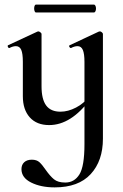

<svg xmlns="http://www.w3.org/2000/svg" viewBox="-20 -531 534 832"><path d="M242 -47Q275 -47 309.5 -65Q344 -83 366 -113L371 -101Q288 11 193 11Q139 11 109 -22.5Q79 -56 79 -114V-263Q79 -299 72 -315Q65 -331 49 -331Q36 -331 21 -323H20Q16 -323 14 -328Q12 -333 15 -335L142 -394L146 -395Q150 -395 155 -391Q160 -387 160 -384V-157Q160 -101 180 -74Q200 -47 242 -47ZM217 281Q157 281 115 260Q73 239 73 202Q73 183 85 172Q97 161 118 161Q139 161 151 172Q163 183 178 205Q197 232 214 246Q231 260 263 260Q302 260 324 225Q346 190 346 94V-263Q346 -298 339 -314.5Q332 -331 316 -331Q303 -331 288 -323H287Q283 -323 280.5 -328Q278 -333 282 -335L408 -394L413 -395Q417 -395 421.5 -391Q426 -387 426 -384V70Q426 166 373 223.5Q320 281 217 281ZM128 -494Q128 -501 130 -506Q132 -511 136 -511H387Q391 -511 393.5 -506Q396 -501 396 -494Q396 -487 393.5 -482Q391 -477 387 -477H136Q132 -477 130 -482.5Q128 -488 128 -494Z"/></svg>

Font: Cormorant Infant SemiBold
Style: Regular
Weight: 600
Designer: Christian Thalmann (Catharsis Fonts)
Foundry: Catharsis Fonts
Version: Version 4.000